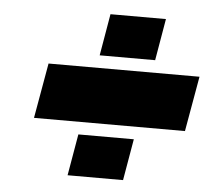

<svg xmlns="http://www.w3.org/2000/svg" viewBox="-45 -704 734 669"><g transform="rotate(5 321.5 -369.0)"><path d="M290 -509 315 -655H509L484 -509ZM81 -272 115 -465H643L609 -272ZM215 -83 240 -228H434L409 -83Z"/></g></svg>

Font: Tomorrow Black
Style: Italic
Weight: 900
Italic angle: -10°
Designer: Tony de Marco, Monica Rizzolli
Foundry: Just in Type
Version: Version 2.002